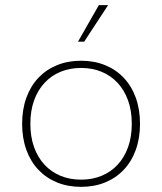

<svg xmlns="http://www.w3.org/2000/svg" viewBox="-20 -716 630 746"><path d="M295 10Q244 10 202 -7Q160 -24 129.5 -56Q99 -88 82.5 -133.5Q66 -179 66 -235Q66 -291 82.5 -336.5Q99 -382 129.5 -414Q160 -446 202 -463Q244 -480 295 -480Q346 -480 388 -463Q430 -446 460.5 -414Q491 -382 507.5 -336.5Q524 -291 524 -235Q524 -179 507.5 -133.5Q491 -88 460.5 -56Q430 -24 388 -7Q346 10 295 10ZM295 -18Q339 -18 375 -33Q411 -48 437 -76Q463 -104 477.5 -144Q492 -184 492 -235Q492 -286 477.5 -326Q463 -366 437 -394Q411 -422 375 -437Q339 -452 295 -452Q251 -452 215 -437Q179 -422 153 -394Q127 -366 112.5 -326Q98 -286 98 -235Q98 -184 112.5 -144Q127 -104 153 -76Q179 -48 215 -33Q251 -18 295 -18ZM283 -554 364 -696H400L307 -554Z"/></svg>

Font: Celebes Thin
Style: Regular
Weight: 250
Designer: Anugrah Pasau
Foundry: Lafontype
Version: Version 1.000; ttfautohint (v1.8.4)